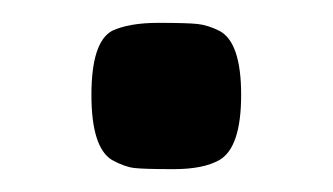

<svg xmlns="http://www.w3.org/2000/svg" viewBox="-20 -385 291 168"><path d="M172 -358Q191 -348 191 -302Q191 -256 172 -245Q158 -237 132 -237Q106 -237 97.5 -238Q89 -239 78 -245Q60 -256 60 -302Q60 -348 78 -358Q93 -365 118.5 -365Q144 -365 153 -364Q162 -363 172 -358Z"/></svg>

Font: Strait
Style: Regular
Weight: 400
Width: 3
Designer: Eduardo Rodriguez Tunni
Foundry: Eduardo Rodriguez Tunni
Version: Version 1.001